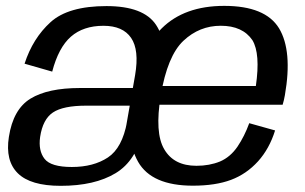

<svg xmlns="http://www.w3.org/2000/svg" viewBox="-20 -618 1023 644"><path d="M487.5 -146 525.4 -361Q545.1 -471.8 503.3 -534.7Q461.5 -597.6 337.2 -597.6Q208.9 -597.6 149.5 -543.6Q90 -489.6 62.4 -404.4L155.1 -377.8Q176.3 -458.7 217.9 -495.1Q259.6 -531.5 327.1 -531.5Q392 -531.5 419.7 -491Q447.5 -450.5 433.2 -366.3L397.6 -163.2L409.6 -150.9ZM183.6 5.3Q297.6 5.3 367.7 -37.1Q437.9 -79.5 459.2 -180.9L406.1 -209.4Q390.2 -121.8 341.9 -89.8Q293.5 -57.9 220.9 -57.9Q150.7 -57.9 129.4 -85.3Q108.1 -112.6 114.6 -158.7Q123.5 -217.9 157.5 -240.7Q191.6 -263.6 269.2 -263.6Q330.9 -263.6 421 -263.6L431.3 -322.8Q324.1 -322.8 248.1 -322.8Q140.5 -322.8 82.3 -287.2Q24.1 -251.5 9.8 -158.9Q-2.8 -78.8 39.8 -36.8Q82.4 5.3 183.6 5.3ZM627 4.8 638.9 -61.9Q563.1 -61.9 530.9 -117.4Q498.4 -172.1 519.2 -297.5Q541.3 -430.5 595.3 -481.3Q648.8 -531.6 720.5 -531.6Q793.7 -531.6 826.6 -483.3Q853.9 -438.3 838.2 -329.6H514L503 -266.6H928Q932.6 -281.7 935.6 -299Q961.5 -447.6 915.9 -523.2Q869.9 -598.3 732.1 -598.3Q598.5 -598.3 522.5 -523Q446.4 -447.8 421.2 -297.7Q397.8 -155.6 443.3 -75.1Q489 4.8 627 4.8ZM638.9 -61.9 627 4.8Q702.5 4.8 754.8 -14.7Q806.7 -34.1 845.7 -77.1Q883.7 -119.4 902.7 -180.5L816 -204.8Q800.2 -161.2 776.5 -126Q752.4 -91 717.9 -76.3Q682.4 -61.9 638.9 -61.9Z"/></svg>

Font: Anybody Thin
Style: Italic
Weight: 100
Italic angle: -10°
Designer: Tyler Finck
Foundry: Etcetera Type Company
Version: Version 1.114;gftools[0.9.25]